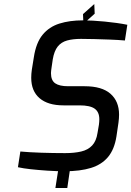

<svg xmlns="http://www.w3.org/2000/svg" viewBox="-20 -844 652 953"><path d="M394 -726 392 -774 448 -824 450 -776ZM255 89 270 -7H328L314 89ZM302 6Q258 6 214 3Q170 0 133 -4Q96 -8 69 -14L81 -92Q124 -88 184.5 -86Q245 -84 303 -84Q349 -84 383 -92Q417 -100 437.5 -122Q458 -144 464 -184L471 -225Q472 -233 472.5 -239.5Q473 -246 473 -252Q473 -288 450 -304.5Q427 -321 375 -321H295Q218 -321 176.5 -356.5Q135 -392 135 -458Q135 -477 138 -498L148 -560Q159 -632 191.5 -671.5Q224 -711 275 -727Q326 -743 392 -743Q413 -743 441 -741.5Q469 -740 499.5 -737Q530 -734 559 -730Q588 -726 612 -721L600 -643Q566 -646 526 -647.5Q486 -649 447.5 -650Q409 -651 382 -651Q342 -651 313 -643Q284 -635 266.5 -613Q249 -591 242 -550L236 -509Q235 -501 234 -494.5Q233 -488 233 -481Q233 -445 254 -430.5Q275 -416 318 -416H400Q486 -416 528.5 -378.5Q571 -341 571 -275Q571 -257 568 -235L558 -167Q548 -103 516.5 -65Q485 -27 431.5 -10.5Q378 6 302 6Z"/></svg>

Font: Exo Thin Medium
Style: Italic
Weight: 500
Italic angle: -9°
Version: Version 2.000